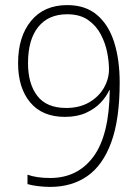

<svg xmlns="http://www.w3.org/2000/svg" viewBox="-20 -722 551 754"><path d="M450 -398Q450 -254 417 -163.5Q384 -73 323 -30.5Q262 12 177 12Q154 12 129.5 9Q105 6 88 1V-36Q124 -23 177 -23Q285 -23 347 -107Q409 -191 411 -368H409Q398 -343 375.5 -319Q353 -295 318 -279Q283 -263 235 -263Q146 -263 98.5 -320Q51 -377 51 -474Q51 -578 102 -640Q153 -702 244 -702Q316 -702 361.5 -663Q407 -624 428.5 -555.5Q450 -487 450 -398ZM244 -666Q170 -666 130 -616Q90 -566 90 -474Q90 -393 126.5 -345.5Q163 -298 240 -298Q292 -298 330 -320Q368 -342 388 -377Q408 -412 408 -450Q408 -479 401 -515.5Q394 -552 376 -586.5Q358 -621 326 -643.5Q294 -666 244 -666Z"/></svg>

Font: Noto Sans Kannada SemiCondensed ExtraLight
Style: Regular
Weight: 200
Width: 4
Designer: Jelle Bosma - Monotype Design Team
Foundry: Monotype Imaging Inc.
Version: Version 2.005; ttfautohint (v1.8.4.7-5d5b)